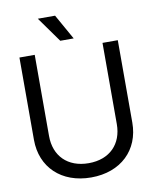

<svg xmlns="http://www.w3.org/2000/svg" viewBox="-99 -1000 872 1087"><g transform="rotate(-10 336.5 -457.0)"><path d="M336.9 11.7C507.8 11.7 619.1 -96.7 619.1 -253.9V-727.5H531.2V-260.7C531.2 -146.5 458 -70.3 336.9 -70.3C215.3 -70.3 141.6 -146.5 141.6 -260.7V-727.5H53.7V-253.9C53.7 -96.7 165.5 11.7 336.9 11.7ZM194.3 -925.8 297.9 -780.8H375L293.5 -925.8Z"/></g></svg>

Font: Guggenheim Sans Display
Style: Regular
Weight: 400
Designer: Modified by Tom Baber under direction of Pentagram Design 2023
Foundry: rsms
Version: Version 1.001;Glyphs 3.1.2 (3151)